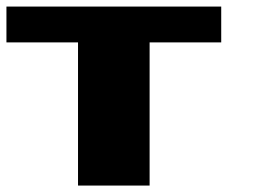

<svg xmlns="http://www.w3.org/2000/svg" viewBox="-20 -576 818 596"><path d="M0 -444.4V-555.6H666.7V-444.4H444.4V0H222.2V-444.4Z"/></svg>

Font: Pixeloid Sans
Style: Bold
Weight: 700
Monospace: yes
Designer: GGBot
Version: 0.3